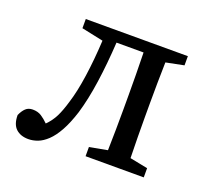

<svg xmlns="http://www.w3.org/2000/svg" viewBox="-92 -584 759 707"><g transform="rotate(20 288.0 -231.0)"><path d="M83 13Q52 13 34 -4Q16 -21 16 -57Q24 -75 34.5 -85Q45 -95 62 -95Q82 -95 96 -86Q110 -77 124 -63Q144 -83 156 -107Q168 -131 179 -169Q193 -213 202.5 -279Q212 -345 216 -421L131 -439V-475H531V-439L461 -425Q460 -387 459.5 -343Q459 -299 459 -265V-210Q459 -175 459.5 -131.5Q460 -88 461 -50L531 -36V0H303V-36L373 -49Q374 -87 374.5 -131Q375 -175 375 -210V-265Q375 -300 374.5 -347Q374 -394 373 -432H267Q262 -348 251.5 -274.5Q241 -201 224 -144Q209 -97 192 -66.5Q175 -36 156.5 -18.5Q138 -1 119.5 6Q101 13 83 13Z"/></g></svg>

Font: Source Serif Pro
Style: Regular
Weight: 400
Designer: Frank Grießhammer
Foundry: Adobe Systems Incorporated
Version: Version 2.000;PS 1.000;hotconv 16.6.51;makeotf.lib2.5.65220